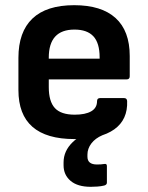

<svg xmlns="http://www.w3.org/2000/svg" viewBox="-20 -524 570 740"><path d="M267 12Q51 12 51 -177V-301Q51 -401 105 -452.5Q159 -504 266 -504Q371 -504 425.5 -454.5Q480 -405 480 -308V-230Q480 -218 468 -218H168V-188Q168 -133 191.5 -107.5Q215 -82 268 -82Q309 -82 331.5 -95Q354 -108 354 -134Q354 -146 366 -146H458Q469 -146 470 -135Q473 -63 420.5 -25.5Q368 12 267 12ZM168 -298H364V-303Q364 -358 340 -384Q316 -410 267 -410Q168 -410 168 -302ZM330 196Q279 196 252 173Q225 150 225 113V102Q225 58 260 24Q295 -10 358 -27L375 -14V-3Q347 9 332 29Q317 49 317 72V80Q317 110 354 110Q370 110 382 108Q392 106 392 116V180Q392 188 382 191Q370 194 356 195Q342 196 330 196Z"/></svg>

Font: Sofia Sans
Style: Bold
Weight: 700
Designer: Botio Nikoltchev, Ani Petrova
Foundry: lettersoup
Version: Version 4.100; ttfautohint (v1.8.4.7-5d5b)